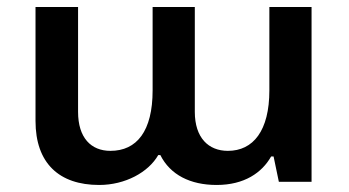

<svg xmlns="http://www.w3.org/2000/svg" viewBox="-20 -517 993 546"><path d="M262 9C336 9 402 -27 430 -76H436C464 -20 521 9 596 9C675 9 725 -26 751 -72H758L773 0H866V-497H746V-260C746 -145 700 -88 628 -88C573 -88 534 -125 534 -199V-497H414V-260C414 -144 369 -88 294 -88C239 -88 202 -125 202 -199V-497H81V-173C81 -53 148 9 262 9Z"/></svg>

Font: Noto Sans Armenian Semi
Style: Regular
Weight: 600
Designer: Monotype Design Team
Foundry: Monotype Imaging Inc.
Version: Version 1.901